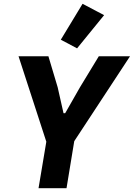

<svg xmlns="http://www.w3.org/2000/svg" viewBox="-20 -996 708 1016"><path d="M332 0 372.9 -248.9 668 -698.2H502.8L403.1 -534.1L324.9 -397H316.1L285.2 -534.1L236.2 -698.2H78.1L225.1 -246.1L183.9 0ZM301.8 -785.9 387.8 -740.1 530.9 -915.8 416.9 -975.9Z"/></svg>

Font: Margiela Mono Italic Bold It
Style: Regular
Weight: 700
Designer: Mike Abbink, Paul van der Laan, Pieter van Rosmalen
Foundry: Bold Monday
Version: Version 2.003 2021